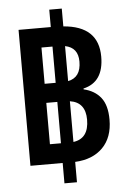

<svg xmlns="http://www.w3.org/2000/svg" viewBox="-56 -801 601 902"><g transform="rotate(-5 244.0 -350.5)"><path d="M448 -221Q448 -289 419.5 -325Q391 -361 339 -373V-377Q435 -399 435 -519Q435 -663 270 -676V-760H211V-678H59V-37H211V59H270V-37Q353 -41 400.5 -89Q448 -137 448 -221ZM159 -415V-586H211V-415ZM331 -505Q331 -430 270 -418V-583Q331 -571 331 -505ZM159 -130V-325H211V-130ZM343 -230Q343 -141 270 -131V-323Q343 -312 343 -230Z"/></g></svg>

Font: Noto Sans Thai UI Condensed Semi
Style: Regular
Weight: 600
Width: 3
Designer: Monotype Design Team
Foundry: Monotype Imaging Inc.
Version: Version 1.901